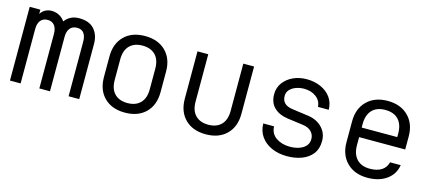

<svg xmlns="http://www.w3.org/2000/svg" viewBox="-47 -963 3094 1376"><g transform="rotate(15 1500.0 -275.0)"><path d="M46 0V-547H125V-515Q136 -535 157.5 -547.5Q179 -560 206 -560Q238 -560 263.5 -546Q289 -532 305 -508Q321 -531 347.5 -545.5Q374 -560 411 -560Q486 -560 523 -518Q560 -476 560 -409V0H481V-404Q481 -445 464.5 -467.5Q448 -490 414 -490Q380 -490 361.5 -467.5Q343 -445 343 -404V0H264V-404Q264 -445 246 -467.5Q228 -490 195 -490Q162 -490 143.5 -467.5Q125 -445 125 -404V0Z M900 9Q803 9 746.5 -47Q690 -103 690 -199V-351Q690 -447 746.5 -503Q803 -559 900 -559Q997 -559 1053.5 -503Q1110 -447 1110 -352V-199Q1110 -103 1053.5 -47Q997 9 900 9ZM900 -62Q961 -62 995.5 -97Q1030 -132 1030 -199V-351Q1030 -418 995.5 -453Q961 -488 900 -488Q839 -488 804.5 -453Q770 -418 770 -351V-199Q770 -132 804.5 -97Q839 -62 900 -62Z M1500 9Q1403 9 1346.5 -47Q1290 -103 1290 -199V-550H1370V-199Q1370 -132 1404.5 -97Q1439 -62 1500 -62Q1561 -62 1595.5 -97Q1630 -132 1630 -199V-550H1710V-199Q1710 -103 1653.5 -47Q1597 9 1500 9Z M2103 10Q2039 10 1988.5 -12.5Q1938 -35 1909 -76Q1880 -117 1879 -173H1959Q1961 -119 2003 -90Q2045 -61 2106 -61Q2141 -61 2172 -71Q2203 -81 2222 -101.5Q2241 -122 2241 -154Q2241 -186 2218.5 -209Q2196 -232 2153 -237Q2123 -241 2094 -245Q2065 -249 2035 -253Q1974 -262 1937 -298Q1900 -334 1900 -396Q1900 -445 1927.5 -482Q1955 -519 2000 -539.5Q2045 -560 2099 -560Q2157 -560 2204 -539Q2251 -518 2278.5 -480Q2306 -442 2307 -389H2227Q2224 -435 2187.5 -462Q2151 -489 2099 -489Q2069 -489 2041 -479.5Q2013 -470 1994.5 -451Q1976 -432 1976 -403Q1976 -336 2057 -326Q2080 -322 2110 -318.5Q2140 -315 2179 -309Q2242 -299 2280.5 -258.5Q2319 -218 2319 -160Q2319 -102 2290 -64.5Q2261 -27 2212 -8.5Q2163 10 2103 10Z M2700 10Q2604 10 2547 -46.5Q2490 -103 2490 -197V-353Q2490 -447 2547 -503.5Q2604 -560 2700 -560Q2796 -560 2853 -503.5Q2910 -447 2910 -353V-256H2568V-197Q2568 -130 2602.5 -93.5Q2637 -57 2700 -57Q2753 -57 2786 -78Q2819 -99 2829 -139H2908Q2897 -70 2841 -30Q2785 10 2700 10ZM2568 -327H2832V-353Q2832 -420 2798 -456.5Q2764 -493 2700 -493Q2636 -493 2602 -456.5Q2568 -420 2568 -353Z"/></g></svg>

Font: Tiny Light
Style: Regular
Weight: 300
Monospace: yes
Designer: Philipp Nurullin, Konstantin Bulenkov
Foundry: JetBrains
Version: Version 2.251; ttfautohint (v1.8.4.7-5d5b)